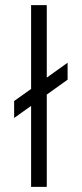

<svg xmlns="http://www.w3.org/2000/svg" viewBox="-20 -727 318 747"><path d="M162 0H101V-315L35 -268V-334L101 -381V-707H162V-425L243 -483V-417L162 -359Z"/></svg>

Font: Hind Vadodara Light
Style: Regular
Weight: 300
Designer: Hitesh Malaviya
Foundry: Indian Type Foundry
Version: Version 1.000;PS 1.0;hotconv 1.0.86;makeotf.lib2.5.63406; tt